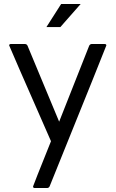

<svg xmlns="http://www.w3.org/2000/svg" viewBox="-20 -726 580 964"><path d="M216 218H154Q146 218 146 210Q146 207 236 -17Q26 -495 26 -498Q26 -505 35 -505H105Q114 -505 118 -497L277 -115L428 -497Q433 -505 440 -505H505Q514 -505 514 -498Q514 -495 229 210Q225 218 216 218ZM283 -590H213L287 -706H385Z"/></svg>

Font: YamahaIndonesia935. App
Style: Regular
Weight: 400
Designer: Dalton Maag Ltd
Foundry: Dalton Maag Ltd
Version: Version 1.002; January 01, 2024; Regular/Italic